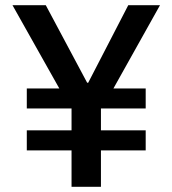

<svg xmlns="http://www.w3.org/2000/svg" viewBox="-20 -718 662 738"><path d="M368 -140V0H255V-140H83V-217H255V-301H83V-378H208L28 -698H156L315 -400H319L473 -698H595L416 -378H540V-301H368V-217H540V-140Z"/></svg>

Font: IBM Plex Sans Thai Looped Medium
Style: Regular
Weight: 500
Designer: Mike Abbink, Paul van der Laan, Pieter van Rosmalen, Ben Mitchell, Mark Frömberg
Foundry: Bold Monday
Version: Version 1.1